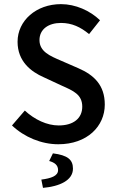

<svg xmlns="http://www.w3.org/2000/svg" viewBox="-20 -686 565 929"><path d="M262 12C402 12 487 -75 487 -180C487 -274 435 -323 359 -356L274 -393C223 -415 171 -436 171 -492C171 -545 215 -575 275 -575C328 -575 370 -555 411 -521L464 -588C415 -635 345 -666 275 -666C155 -666 65 -586 65 -484C65 -389 130 -339 192 -312L278 -272C334 -247 378 -229 378 -170C378 -114 336 -79 264 -79C207 -79 148 -107 100 -151L38 -79C98 -22 181 12 262 12ZM218 93C243 100 261 112 261 137C261 166 226 177 180 183L188 223C268 216 333 187 333 130C333 87 308 65 236 56Z"/></svg>

Font: Falling Sky
Style: Light
Weight: 400
Designer: Paul D. Hunt
Foundry: Adobe Systems Incorporated
Version: Version 1.02